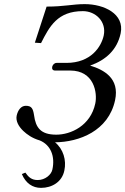

<svg xmlns="http://www.w3.org/2000/svg" viewBox="-20 -678 608 931"><path d="M86 166C105 211 138 233 179 233C232 233 281 204 292 149C303 99 287 45 247 12C364 11 506 -43 538 -192C561 -299 483 -340 417 -360C494 -387 548 -437 565 -516C585 -611 484 -658 391 -658C331 -658 293 -646 206 -646L149 -471L179 -469C220 -550 259 -624 382 -624C444 -624 497 -573 483 -506C471 -451 421 -373 302 -373H255C244 -373 236 -365 233 -354C231 -343 236 -336 247 -336H320C437 -336 453 -227 442 -176C419 -68 323 -25 253 -25C177 -25 153 -59 145 -120C140 -152 133 -165 105 -165C82 -165 67 -144 61 -118C55 -91 71 -64 93 -43C110 -27 135 -8 173 3C226 25 248 80 234 144C229 169 199 195 163 195C134 195 119 182 103 159Z"/></svg>

Font: Libertinus Sans
Style: Italic
Weight: 400
Italic angle: -12°
Designer: Philipp H. Poll, Khaled Hosny
Foundry: Caleb Maclennan
Version: Version 7.050;RELEASE